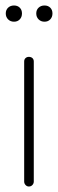

<svg xmlns="http://www.w3.org/2000/svg" viewBox="-20 -679 211 699"><path d="M85 0Q78 0 73 -5.5Q68 -11 68 -18V-455Q68 -463 73 -467.5Q78 -472 85 -472Q93 -472 98 -467.5Q103 -463 103 -455V-18Q103 -11 98 -5.5Q93 0 85 0ZM142 -600Q129 -600 120.5 -608.5Q112 -617 112 -630Q112 -643 120.5 -651Q129 -659 142 -659Q155 -659 163 -651Q171 -643 171 -630Q171 -617 163 -608.5Q155 -600 142 -600ZM31 -600Q18 -600 9.5 -608.5Q1 -617 1 -630Q1 -643 9.5 -651Q18 -659 31 -659Q44 -659 52 -651Q60 -643 60 -630Q60 -617 52 -608.5Q44 -600 31 -600Z"/></svg>

Font: Dosis ExtraLight
Style: Regular
Weight: 250
Designer: EdgarTolentino, PabloImpallari, IginoMarini
Foundry: EdgarTolentino, PabloImpallari, IginoMarini
Version: Version 3.001; ttfautohint (v1.8.2)